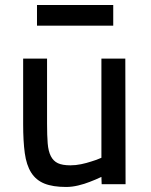

<svg xmlns="http://www.w3.org/2000/svg" viewBox="-20 -732 599 763"><path d="M478 -499 479 0H384L383 -29Q360 -18 336 -9Q316 -1 291 5Q266 11 243 11Q190 11 156.5 -2.5Q123 -16 104 -46Q85 -76 78.5 -123.5Q72 -171 72 -239V-499H167V-240Q167 -194 169.5 -162.5Q172 -131 182 -111.5Q192 -92 210 -83.5Q228 -75 260 -75Q281 -75 302.5 -79.5Q324 -84 342 -90Q363 -96 383 -105V-499ZM127 -712H430V-630H127Z"/></svg>

Font: Panefresco 600wt
Style: Regular
Weight: 600
Designer: Campivisivi
Foundry: Campivisivi & Chank Co
Version: Version 1.001